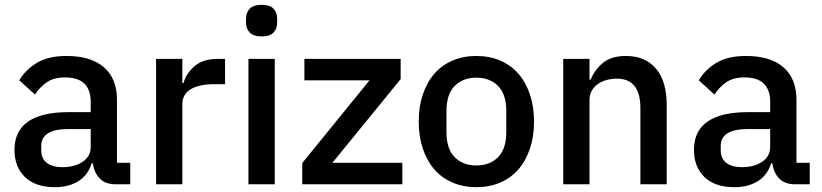

<svg xmlns="http://www.w3.org/2000/svg" viewBox="-20 -764 3406 796"><path d="M459 0Q416 0 393 -24.5Q370 -49 365 -87H360Q345 -38 305 -13Q265 12 208 12Q127 12 83.5 -30Q40 -72 40 -143Q40 -221 96.5 -260Q153 -299 262 -299H356V-343Q356 -391 330 -417Q304 -443 249 -443Q203 -443 174 -423Q145 -403 125 -372L60 -431Q86 -475 133 -503.5Q180 -532 256 -532Q357 -532 411 -485Q465 -438 465 -350V-89H520V0ZM239 -71Q290 -71 323 -93.5Q356 -116 356 -154V-229H264Q151 -229 151 -159V-141Q151 -106 174.5 -88.5Q198 -71 239 -71Z M627 0V-520H736V-420H741Q752 -460 787 -490Q822 -520 884 -520H913V-415H870Q805 -415 770.5 -394Q736 -373 736 -332V0Z M1065 -613Q1031 -613 1015.5 -629Q1000 -645 1000 -670V-687Q1000 -712 1015.5 -728Q1031 -744 1065 -744Q1099 -744 1114 -728Q1129 -712 1129 -687V-670Q1129 -645 1114 -629Q1099 -613 1065 -613ZM1010 -520H1119V0H1010Z M1233 0V-88L1512 -431H1242V-520H1641V-436L1358 -89H1648V0Z M1955 12Q1901 12 1856.5 -7Q1812 -26 1781 -61.5Q1750 -97 1733 -147.5Q1716 -198 1716 -260Q1716 -322 1733 -372.5Q1750 -423 1781 -458.5Q1812 -494 1856.5 -513Q1901 -532 1955 -532Q2009 -532 2053.5 -513Q2098 -494 2129 -458.5Q2160 -423 2177 -372.5Q2194 -322 2194 -260Q2194 -198 2177 -147.5Q2160 -97 2129 -61.5Q2098 -26 2053.5 -7Q2009 12 1955 12ZM1955 -78Q2011 -78 2045 -112.5Q2079 -147 2079 -216V-304Q2079 -373 2045 -407.5Q2011 -442 1955 -442Q1899 -442 1865 -407.5Q1831 -373 1831 -304V-216Q1831 -147 1865 -112.5Q1899 -78 1955 -78Z M2315 0V-520H2424V-434H2429Q2446 -476 2480.5 -504Q2515 -532 2575 -532Q2655 -532 2699.5 -479.5Q2744 -427 2744 -330V0H2635V-316Q2635 -438 2537 -438Q2516 -438 2495.5 -432.5Q2475 -427 2459 -416Q2443 -405 2433.5 -388Q2424 -371 2424 -348V0Z M3276 0Q3233 0 3210 -24.5Q3187 -49 3182 -87H3177Q3162 -38 3122 -13Q3082 12 3025 12Q2944 12 2900.5 -30Q2857 -72 2857 -143Q2857 -221 2913.5 -260Q2970 -299 3079 -299H3173V-343Q3173 -391 3147 -417Q3121 -443 3066 -443Q3020 -443 2991 -423Q2962 -403 2942 -372L2877 -431Q2903 -475 2950 -503.5Q2997 -532 3073 -532Q3174 -532 3228 -485Q3282 -438 3282 -350V-89H3337V0ZM3056 -71Q3107 -71 3140 -93.5Q3173 -116 3173 -154V-229H3081Q2968 -229 2968 -159V-141Q2968 -106 2991.5 -88.5Q3015 -71 3056 -71Z"/></svg>

Font: IBM Plex Sans Hebrew Medm
Style: Regular
Weight: 500
Designer: Mike Abbink, Paul van der Laan, Pieter van Rosmalen, Yanek Iontef
Foundry: Bold Monday
Version: Version 1.3